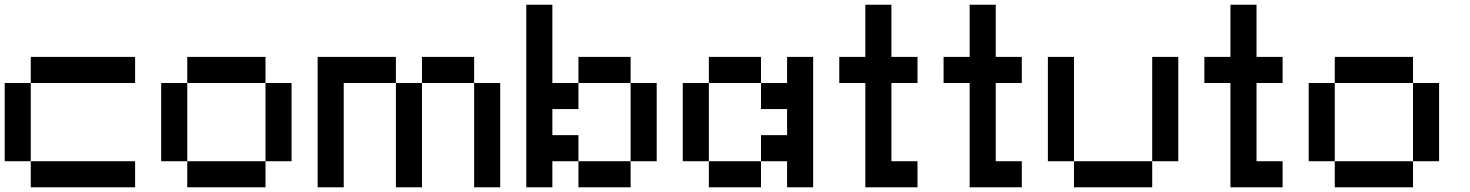

<svg xmlns="http://www.w3.org/2000/svg" viewBox="-20 -798 6262 818"><path d="M111.1 -111.1H0V-444.4H111.1ZM555.6 -444.4H111.1V-555.6H555.6ZM555.6 0H111.1V-111.1H555.6Z M777.8 -111.1H666.7V-444.4H777.8ZM1111.1 -444.4H777.8V-555.6H1111.1ZM1222.2 -111.1H1111.1V-444.4H1222.2ZM1111.1 0H777.8V-111.1H1111.1Z M1777.8 0H1666.7V-444.4H1777.8ZM1666.7 -555.6V-444.4H1444.4V0H1333.3V-555.6ZM2000 -444.4H1777.8V-555.6H2000ZM2111.1 0H2000V-444.4H2111.1Z M2666.7 -111.1V-444.4H2777.8V-111.1ZM2333.3 -444.4H2444.4V-333.3H2333.3V-222.2H2444.4V-111.1H2333.3V0H2222.2V-777.8H2333.3ZM2444.4 0V-111.1H2666.7V0ZM2444.4 -444.4V-555.6H2666.7V-444.4Z M3000 -111.1H2888.9V-444.4H3000ZM3333.3 -333.3H3222.2V-444.4H3333.3V-555.6H3444.4V0H3333.3V-111.1H3222.2V-222.2H3333.3ZM3222.2 0H3000V-111.1H3222.2ZM3222.2 -444.4H3000V-555.6H3222.2Z M3777.8 -555.6H3888.9V-444.4H3777.8V-111.1H3888.9V0H3666.7V-444.4H3555.6V-555.6H3666.7V-777.8H3777.8Z M4222.2 -555.6H4333.3V-444.4H4222.2V-111.1H4333.3V0H4111.1V-444.4H4000V-555.6H4111.1V-777.8H4222.2Z M4555.6 -111.1H4444.4V-555.6H4555.6ZM5000 -111.1H4888.9V-555.6H5000ZM4888.9 0H4555.6V-111.1H4888.9Z M5333.3 -555.6H5444.4V-444.4H5333.3V-111.1H5444.4V0H5222.2V-444.4H5111.1V-555.6H5222.2V-777.8H5333.3Z M5666.7 -111.1H5555.6V-444.4H5666.7ZM6000 -444.4H5666.7V-555.6H6000ZM6111.1 -111.1H6000V-444.4H6111.1ZM6000 0H5666.7V-111.1H6000Z"/></svg>

Font: Pixeloid Sans
Style: Regular
Weight: 400
Designer: GGBotNet
Foundry: GGBotNet
Version: 0.5